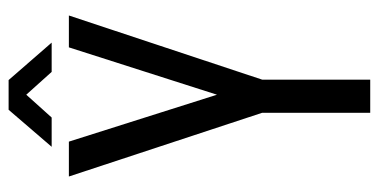

<svg xmlns="http://www.w3.org/2000/svg" viewBox="-237 -643 880 446"><g transform="rotate(-90 203.0 -420.0)"><path d="M206 -799 259 -740H327L240 -840H171L85 -740H153ZM164 0H241V-251L390 -700H316L206 -356L97 -700H16L164 -251Z"/></g></svg>

Font: VL Bebas Neue Regular
Style: Regular
Weight: 400
Designer: Ryoichi Tsunekawa
Foundry: Ryoichi Tsunekawa
Version: Version 001.003